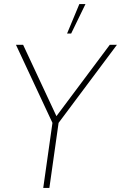

<svg xmlns="http://www.w3.org/2000/svg" viewBox="-20 -919 594 939"><path d="M517 -700H552L266.5 -318L221.5 0H191.5L236.5 -318L58 -700H93L256 -351ZM308 -755 368 -899H398L328 -755Z"/></svg>

Font: Urbanist Thin
Style: Italic
Weight: 100
Italic angle: -8°
Designer: Corey Hu
Foundry: Corey Hu
Version: Version 1.321; ttfautohint (v1.8.4.7-5d5b)